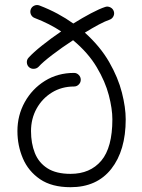

<svg xmlns="http://www.w3.org/2000/svg" viewBox="-20 -741 577 780"><path d="M266.6 19.5Q190.4 19.5 142.8 -12.9Q95.2 -45.4 73 -97.4Q50.8 -149.4 50.8 -208.5Q50.8 -272.5 80.6 -326.2Q110.4 -379.9 162.4 -412.4Q214.4 -444.8 280.8 -444.8Q292 -444.8 300 -436.5Q308.1 -428.2 308.1 -417Q308.1 -405.8 300 -397.7Q292 -389.6 280.8 -389.6Q230.5 -389.6 190.9 -365.2Q151.4 -340.8 128.7 -299.8Q106 -258.8 106 -208.5Q106 -158.7 121.6 -119.4Q137.2 -80.1 172.6 -57.4Q208 -34.7 266.6 -34.7Q346.2 -34.7 391.4 -88.1Q436.5 -141.6 436.5 -256.3Q436.5 -298.8 422.1 -354.2Q407.7 -409.7 372.8 -468.3Q337.9 -526.9 276.9 -577.6Q231.9 -548.3 192.6 -518.3Q153.3 -488.3 136.7 -469.7Q128.9 -461.9 117.4 -461.4Q106 -460.9 97.7 -468.3Q89.8 -475.6 89.1 -487.1Q88.4 -498.5 96.2 -506.8Q115.2 -527.8 151.1 -556.4Q187 -585 228.5 -613.3Q205.1 -628.9 178.2 -642.6Q151.4 -656.2 120.6 -668Q110.4 -671.9 105.7 -682.1Q101.1 -692.4 105 -703.1Q108.9 -713.4 119.1 -718Q129.4 -722.7 140.1 -718.8Q179.7 -703.6 214.1 -685.1Q248.5 -666.5 277.8 -645.5Q315.4 -668.9 349.6 -687Q383.8 -705.1 407.7 -712.9Q418.5 -716.3 428.7 -710.9Q439 -705.6 442.4 -694.8Q445.8 -684.1 440.4 -674.1Q435.1 -664.1 424.3 -660.6Q408.2 -655.3 381.8 -641.4Q355.5 -627.4 324.7 -608.4Q387.2 -552.2 423.6 -488.8Q460 -425.3 475.3 -364.7Q490.7 -304.2 490.7 -256.3Q490.7 -129.4 432.1 -54.9Q373.5 19.5 266.6 19.5Z"/></svg>

Font: Mikhak-DS1-FD Light
Style: Regular
Weight: 300
Designer: Amin Abedi
Version: Version 3.2